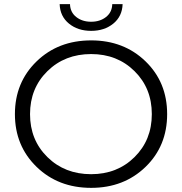

<svg xmlns="http://www.w3.org/2000/svg" viewBox="-20 -901 879 927"><path d="M268 -881H318Q319 -842 348 -819Q377 -796 420 -796Q463 -796 492 -819Q521 -842 522 -881H572Q570 -822 527 -787Q484 -752 420 -752Q356 -752 313 -787Q270 -822 268 -881ZM420 6Q261 6 156.5 -95.5Q52 -197 52 -350Q52 -503 156.5 -604.5Q261 -706 420 -706Q578 -706 682.5 -605Q787 -504 787 -350Q787 -196 682.5 -95Q578 6 420 6ZM420 -60Q546 -60 629.5 -142.5Q713 -225 713 -350Q713 -475 629.5 -557.5Q546 -640 420 -640Q293 -640 209 -557.5Q125 -475 125 -350Q125 -225 209 -142.5Q293 -60 420 -60Z"/></svg>

Font: mBank
Style: Regular
Weight: 400
Designer: Julieta Ulanovsky
Foundry: Julieta Ulanovsky
Version: Version 7.200;PS 007.200;hotconv 1.0.88;makeotf.lib2.5.64775